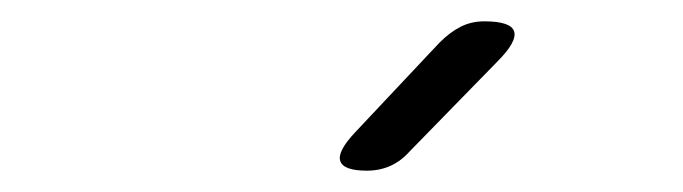

<svg xmlns="http://www.w3.org/2000/svg" viewBox="-20 -805 640 180"><path d="M324 -645Q302 -645 299 -654Q296 -663 313 -681L392 -765Q402 -775 412 -780Q422 -785 434 -785Q459 -785 462 -775.5Q465 -766 446 -747L364 -663Q356 -654 346 -649.5Q336 -645 324 -645Z"/></svg>

Font: Maple Mono ExtraLight
Style: Italic
Weight: 275
Italic angle: -10°
Monospace: yes
Designer: subframe7536
Version: Version 7.000